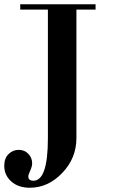

<svg xmlns="http://www.w3.org/2000/svg" viewBox="-49 -774 529 902"><path d="M46 -729V-754H400V-729H310V-125Q310 -31 243.5 38.5Q177 108 91 108Q37 108 4 78.5Q-29 49 -29 5Q-29 -30 -9 -50Q11 -70 39 -70Q66 -70 84 -51.5Q102 -33 102 -7Q102 8 93 27.5Q84 47 84 55Q84 75 108 75Q176 75 176 -125V-729Z"/></svg>

Font: Libre Bodoni
Style: Regular
Weight: 400
Designer: Pablo Impallari, Rodrigo Fuenzalida
Foundry: Pablo Impallari, Rodrigo Fuenzalida
Version: Version 1.001